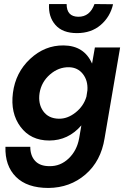

<svg xmlns="http://www.w3.org/2000/svg" viewBox="-20 -695 620 951"><path d="M223 -675H310Q310 -613 367 -612Q425 -611 448 -675L540 -674Q526 -612 479 -571.5Q432 -531 361 -531Q290 -531 254.5 -571.5Q219 -612 223 -675ZM7 32H130Q130 76 154 102Q178 128 225 128Q279 129 320 90Q361 51 372 -10L383 -74Q318 1 224 1Q132 1 81.5 -67Q31 -135 44 -235Q57 -336 129.5 -403.5Q202 -471 295 -470Q397 -469 436 -380L450 -460H575L498 -10Q480 103 403.5 169Q327 235 220 236Q114 236 59 181Q4 126 7 32ZM176 -234Q168 -181 194 -144.5Q220 -108 271 -107Q314 -106 354 -137.5Q394 -169 408 -216L413 -248Q416 -296 390.5 -328.5Q365 -361 322 -362Q270 -363 227.5 -326Q185 -289 176 -234Z"/></svg>

Font: Jost* 600 Semi
Style: Italic
Weight: 600
Italic angle: -10°
Version: Version 3.500